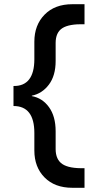

<svg xmlns="http://www.w3.org/2000/svg" viewBox="-20 -773 435 911"><path d="M323 118Q240 118 191.5 69Q143 20 143 -59V-142Q143 -270 44 -270V-365Q93 -364 118 -396Q143 -428 143 -492V-575Q143 -654 191.5 -703.5Q240 -753 323 -753H381V-658Q308 -660 276 -639.5Q244 -619 244 -569V-484Q244 -414 212 -371.5Q180 -329 131 -319V-317Q181 -308 212.5 -264.5Q244 -221 244 -150V-66Q244 -16 276 5.5Q308 27 381 25V118Z"/></svg>

Font: Txt Sans Medium
Style: Regular
Weight: 500
Designer: Open Source
Foundry: XRLN
Version: Version 1.0